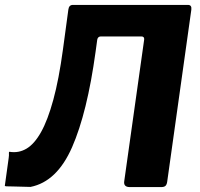

<svg xmlns="http://www.w3.org/2000/svg" viewBox="-41 -762 813 782"><path d="M534.5 -613.6H369.7Q357 -613.6 354.6 -598.7L237.4 -723Q239.8 -742 255.9 -742H724.6Q740.7 -742 738.3 -722.7L639.8 -20.7Q638.1 -10 632.9 -5Q627.7 0 614.9 0H488.1Q461.7 0 464.9 -23.3L546.2 -600.9Q547.6 -613.6 534.5 -613.6ZM-21.3 -5.6 -5.6 -118.8Q-3.9 -130.2 -4.7 -137Q-5.5 -143.8 -2.2 -143.8Q34.9 -137.6 67 -156.6Q99.2 -175.7 126.3 -224.2Q153.5 -272.7 176.1 -355.5Q198.8 -438.3 215.4 -560.6L237.4 -723L371.7 -721.9L348.3 -551.2Q314.3 -303.2 252.6 -162.5Q190.9 -21.9 83.2 -0.7Q36.5 -2.4 14 -2.5Q-8.6 -2.6 -14.9 -3.1Q-21.3 -3.6 -21.3 -5.6Z"/></svg>

Font: Libre Franklin Thin
Style: Italic
Weight: 100
Italic angle: -8°
Designer: Pablo Impallari, Rodrigo Fuenzalida, Nhung Nguyen
Foundry: Impallari Type
Version: Version 3.000